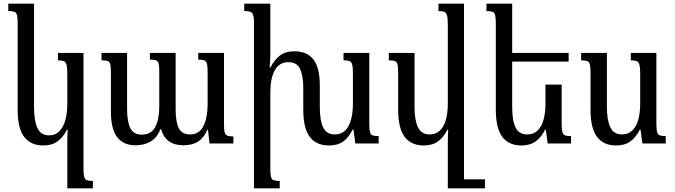

<svg xmlns="http://www.w3.org/2000/svg" viewBox="-20 -780 3670 1044"><path d="M346 244V-5Q346 -22 346.5 -40.5Q347 -59 348 -75H344Q323 -33 292.5 -11Q262 11 215 11Q147 11 111.5 -35.5Q76 -82 76 -184V-652Q76 -683 72.5 -697.5Q69 -712 58 -716Q47 -720 25 -720V-760H165V-198Q165 -124 183.5 -84Q202 -44 247 -44Q282 -44 304 -67.5Q326 -91 336 -129.5Q346 -168 346 -215V-380Q346 -413 341.5 -428.5Q337 -444 326 -448Q315 -452 295 -452V-492H434V136Q434 167 438 181.5Q442 196 452.5 200Q463 204 485 204V244Z M1058 -492H1198V-106Q1198 -77 1201 -62.5Q1204 -48 1215 -43Q1226 -38 1249 -38V0H1119L1111 -74H1107Q1089 -31 1057.5 -10.5Q1026 10 977 10Q881 10 856 -77H852Q834 -31 799 -10.5Q764 10 717 10Q651 10 617 -34.5Q583 -79 583 -174V-387Q583 -417 579.5 -431Q576 -445 565.5 -448.5Q555 -452 532 -452V-492H671V-188Q671 -119 688.5 -83.5Q706 -48 750 -48Q803 -48 824.5 -90Q846 -132 846 -200V-387Q846 -418 843 -432.5Q840 -447 829 -451.5Q818 -456 795 -456V-492H935V-188Q935 -115 952.5 -82Q970 -49 1013 -49Q1064 -49 1086.5 -95.5Q1109 -142 1109 -213V-387Q1109 -418 1105.5 -432.5Q1102 -447 1091.5 -451.5Q1081 -456 1058 -456Z M1988 -108Q1988 -77 1991.5 -62.5Q1995 -48 2006 -44Q2017 -40 2039 -40V0H1912L1902 -75H1897Q1877 -33 1846.5 -11Q1816 11 1769 11Q1700 11 1664.5 -35.5Q1629 -82 1629 -184V-302Q1629 -369 1611.5 -405.5Q1594 -442 1548 -442Q1499 -442 1474.5 -398.5Q1450 -355 1450 -277V137Q1450 168 1453.5 182Q1457 196 1468 200Q1479 204 1501 204V244H1361V-654Q1361 -698 1351.5 -709Q1342 -720 1308 -720V-760H1450V-491Q1450 -472 1449 -451.5Q1448 -431 1446 -414H1451Q1471 -453 1501 -477Q1531 -501 1581 -501Q1650 -501 1684.5 -456.5Q1719 -412 1719 -315V-198Q1719 -124 1737.5 -86.5Q1756 -49 1801 -49Q1836 -49 1857.5 -71Q1879 -93 1889 -130.5Q1899 -168 1899 -215V-380Q1899 -413 1895 -428.5Q1891 -444 1880 -448Q1869 -452 1848 -452V-492H1988Z M2284 11Q2216 11 2180.5 -35.5Q2145 -82 2145 -184V-384Q2145 -415 2141.5 -429.5Q2138 -444 2127 -448Q2116 -452 2094 -452V-492H2234V-198Q2234 -128 2252.5 -88.5Q2271 -49 2316 -49Q2351 -49 2373 -71Q2395 -93 2405 -130.5Q2415 -168 2415 -215V-648Q2415 -681 2410.5 -696.5Q2406 -712 2395 -716Q2384 -720 2364 -720V-760H2503V195H2617V244H2415V-2Q2415 -20 2415.5 -38.5Q2416 -57 2417 -75H2413Q2392 -33 2361.5 -11Q2331 11 2284 11Z M3034 -320V-108Q3034 -77 3038 -62.5Q3042 -48 3052.5 -44Q3063 -40 3085 -40V0H2958L2948 -75H2944Q2923 -33 2892.5 -11Q2862 11 2815 11Q2747 11 2711.5 -35.5Q2676 -82 2676 -184V-652Q2676 -683 2672.5 -697.5Q2669 -712 2658 -716Q2647 -720 2625 -720V-760H2765V-492H3072V-445H2765V-198Q2765 -124 2783.5 -86.5Q2802 -49 2847 -49Q2882 -49 2904 -71Q2926 -93 2936 -130.5Q2946 -168 2946 -215V-320Z M3330 11Q3262 11 3226.5 -35.5Q3191 -82 3191 -184V-384Q3191 -415 3187.5 -429.5Q3184 -444 3173 -448Q3162 -452 3140 -452V-492H3280V-198Q3280 -128 3298.5 -88.5Q3317 -49 3362 -49Q3397 -49 3419 -71Q3441 -93 3451 -130.5Q3461 -168 3461 -215V-380Q3461 -413 3456.5 -428.5Q3452 -444 3441 -448Q3430 -452 3410 -452V-492H3549V-108Q3549 -77 3553 -62.5Q3557 -48 3567.5 -44Q3578 -40 3600 -40V0H3473L3463 -75H3459Q3438 -33 3407.5 -11Q3377 11 3330 11Z"/></svg>

Font: Noto Serif Armenian Condensed Medium
Style: Regular
Weight: 500
Width: 3
Designer: Monotype Design Team
Foundry: Monotype Imaging Inc.
Version: Version 2.008; ttfautohint (v1.8.4.7-5d5b)